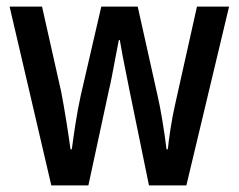

<svg xmlns="http://www.w3.org/2000/svg" viewBox="-20 -560 721 580"><path d="M372 -283Q368 -304 362 -333Q356 -362 350.5 -391Q345 -420 342 -439H339Q335 -419 329.5 -390Q324 -361 318.5 -332Q313 -303 308 -283L247 0H135L9 -540H107L165 -282Q173 -240 180.5 -193Q188 -146 193 -109H197Q201 -141 208 -186Q215 -231 224 -272L286 -540H396L456 -271Q463 -241 470.5 -196Q478 -151 483 -109H487Q489 -131 495 -170.5Q501 -210 510 -249L575 -540H672L543 0H430Z"/></svg>

Font: Noto Sans Gurmukhi Condensed Medium
Style: Regular
Weight: 500
Width: 3
Designer: Jelle Bosma - Monotype Design Team
Foundry: Monotype Imaging Inc.
Version: Version 2.004; ttfautohint (v1.8.4.7-5d5b)